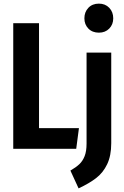

<svg xmlns="http://www.w3.org/2000/svg" viewBox="-20 -820 685 1058"><path d="M195 -692V-114H415L400 0H53V-692ZM593 -31Q593 38 570.5 85Q548 132 509.5 161.5Q471 191 413 218L368 120Q399 102 417.5 84.5Q436 67 446.5 40Q457 13 457 -29V-530H593ZM604 -719Q604 -685 582 -662.5Q560 -640 525 -640Q489 -640 467 -662.5Q445 -685 445 -719Q445 -754 467 -777Q489 -800 525 -800Q560 -800 582 -777Q604 -754 604 -719Z"/></svg>

Font: Fira Sans Extra Condensed SemiBold
Style: Regular
Weight: 600
Width: 1
Designer: Carrois Corporate & Edenspiekermann AG
Foundry: Carrois Corporate GbR & Edenspiekermann AG
Version: Version 4.203